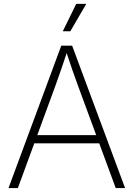

<svg xmlns="http://www.w3.org/2000/svg" viewBox="-20 -961 683 981"><path d="M23.4 0 293 -727.5H348.6L619.1 0H571.3L379.4 -520.5Q364.7 -560.1 348.9 -605.7Q333 -651.4 314.5 -708H326.7Q308.1 -650.9 292.2 -605.2Q276.4 -559.6 262.2 -520.5L71.3 0ZM139.6 -228.5V-270.5H502.9V-228.5ZM300.8 -801.3 369.6 -941.4H420.9L339.4 -801.3Z"/></svg>

Font: Inter 20pt ExtraLight
Style: Regular
Weight: 250
Version: Version 4.001;git-66647c0bb